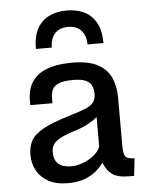

<svg xmlns="http://www.w3.org/2000/svg" viewBox="-54 -813 682 868"><g transform="rotate(-5 286.5 -379.0)"><path d="M220.2 10.7Q167 10.7 131.8 -8.3Q96.7 -27.3 78.9 -59.6Q61 -91.8 61 -131.3Q61 -169.4 76.4 -196.8Q91.8 -224.1 133.5 -246.8Q175.3 -269.5 255.4 -293.5Q297.9 -306.2 323.7 -316.4Q349.6 -326.7 361.8 -341.3Q374 -356 374 -380.9Q374 -401.9 366.7 -418Q359.4 -434.1 339.8 -443.1Q320.3 -452.1 282.7 -452.1Q237.3 -452.1 215.6 -442.1Q193.8 -432.1 187.3 -415.3Q180.7 -398.4 180.7 -377.9V-355.5H80.1V-376.5Q80.1 -453.1 131.1 -491.7Q182.1 -530.3 285.6 -530.3Q357.4 -530.3 399.7 -508.3Q441.9 -486.3 460.2 -446.8Q478.5 -407.2 478.5 -353.5V-137.2Q478.5 -98.1 488.5 -86.7Q498.5 -75.2 528.8 -75.2L520 3.9H498.5Q445.8 3.9 420.4 -14.6Q395 -33.2 382.3 -68.4Q370.1 -50.3 349.1 -32Q328.1 -13.7 296.6 -1.5Q265.1 10.7 220.2 10.7ZM242.7 -64Q266.6 -64 293.5 -74Q320.3 -84 342.5 -101.3Q364.7 -118.7 374 -141.1V-275.9Q362.3 -265.1 335 -249.3Q307.6 -233.4 263.7 -220.2Q209 -203.1 185.8 -184.6Q162.6 -166 162.6 -135.7Q162.6 -99.1 182.4 -81.5Q202.1 -64 242.7 -64ZM127.4 -606.4Q127.4 -663.6 147.2 -699Q167 -734.4 201.7 -751Q236.3 -767.6 280.8 -767.6Q325.7 -767.6 360.1 -751Q394.5 -734.4 414.3 -699Q434.1 -663.6 434.1 -606.4H361.8Q361.8 -644.5 341.6 -668.7Q321.3 -692.9 280.8 -692.9Q239.7 -692.9 219.7 -668.7Q199.7 -644.5 199.7 -606.4Z"/></g></svg>

Font: Monda Medium
Style: Regular
Weight: 500
Designer: Vernon Adams
Foundry: Vernon Adams
Version: Version 2.200